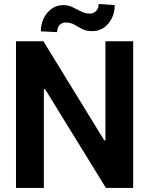

<svg xmlns="http://www.w3.org/2000/svg" viewBox="-20 -932 740 952"><path d="M640.3 -727.3V0H505.3L203.5 -490.1H197.4V0H59.3V-727.3H195.3L496.8 -236.2H502.8V-727.3ZM469.1 -912.3 548.7 -906.6Q548.7 -852.6 517.2 -815.2Q485.8 -777.7 437.9 -777.7Q406.6 -777.7 386.7 -788.4Q366.8 -799 348.7 -809.7Q330.6 -820.3 305 -820.3Q287.3 -820.3 275.4 -807.7Q263.5 -795.1 263.5 -772.7L182.5 -776.6Q182.5 -811.8 196.9 -841.4Q211.3 -871.1 236.3 -888.8Q261.4 -906.6 293.3 -906.6Q319.2 -906.6 340.4 -896.1Q361.5 -885.7 381.7 -875.2Q402 -864.7 426.1 -864.7Q443.5 -864.7 456.3 -877.3Q469.1 -889.9 469.1 -912.3Z"/></svg>

Font: Interface
Style: Bold
Weight: 700
Designer: Rasmus Andersson
Foundry: rsms
Version: Version 1.8